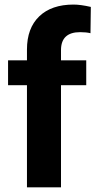

<svg xmlns="http://www.w3.org/2000/svg" viewBox="-20 -804 410 824"><path d="M95.7 0V-438.3H14.6V-545.1H95.7V-591.4Q95.7 -683.1 148.4 -733.8Q201 -784.4 295.7 -784.4Q325.9 -784.4 369.8 -774.3L368.3 -661.5Q350.1 -666 323.9 -666Q241.8 -666 241.8 -588.9V-545.1H350.1V-438.3H241.8V0Z"/></svg>

Font: Vazir FD
Style: Bold
Weight: 700
Foundry: DejaVu fonts team - Redesigned by Saber Rastikerdar
Version: Version 21.10;October 20, 2019;FontCreator 12.0.0.2547 64-bi